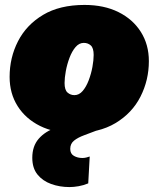

<svg xmlns="http://www.w3.org/2000/svg" viewBox="-20 -530 643 779"><path d="M280 10Q201 10 142.5 -19Q84 -48 51.5 -99.5Q19 -151 19 -218Q19 -296 53 -362.5Q87 -429 154.5 -469.5Q222 -510 323 -510Q402 -510 460.5 -481Q519 -452 551.5 -400.5Q584 -349 584 -282Q584 -205 550 -138Q516 -71 448.5 -30.5Q381 10 280 10ZM282 -144Q301 -144 315.5 -161Q330 -178 340 -204.5Q350 -231 355 -258.5Q360 -286 360 -307Q360 -335 348.5 -345.5Q337 -356 320 -356Q301 -356 286.5 -339Q272 -322 262 -295.5Q252 -269 247 -241.5Q242 -214 242 -193Q242 -165 254 -154.5Q266 -144 282 -144ZM262 229Q222 229 187.5 216.5Q153 204 132 178Q111 152 111 110Q111 63 137 33Q163 3 207.5 -12Q252 -27 306 -27L379 -3Q348 9 322 18.5Q296 28 280.5 40.5Q265 53 265 74Q265 94 280 102.5Q295 111 314 111Q323 111 330.5 109Q338 107 344 105L338 214Q319 222 299 225.5Q279 229 262 229Z"/></svg>

Font: Work Sans Black
Style: Italic
Weight: 900
Italic angle: -13°
Designer: Wei Huang
Foundry: Wei Huang
Version: Version 2.009; ttfautohint (v1.8.3)